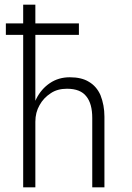

<svg xmlns="http://www.w3.org/2000/svg" viewBox="-20 -800 565 820"><path d="M131 -780H79V0H131ZM374 -296V0H426V-302Q426 -351 409 -394Q392 -432 359 -451Q328 -470 278 -470Q230 -470 193 -445Q156 -420 135 -378Q113 -335 113 -280H131Q131 -320 149 -351Q166 -382 197 -402Q225 -421 266 -421Q324 -421 349 -388Q374 -357 374 -296ZM5 -651H317V-700H5Z"/></svg>

Font: NM-font
Style: Light
Weight: 500
Designer: ""
Foundry: ""
Version: ""